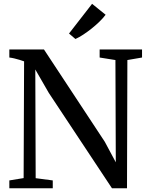

<svg xmlns="http://www.w3.org/2000/svg" viewBox="-20 -1008 794 1028"><path d="M30 0V-42L106.5 -54.5L109 -679.5Q98.5 -683.5 85 -687.5Q71.5 -691.5 57.5 -695Q43.5 -698.5 30 -700V-743H215.5L541 -249L600 -139L598 -686.5L513.5 -700V-743H740.5V-700L662 -686.5L660 0H579.5L241 -511L169 -636L171 -54L262.5 -42V0ZM383.5 -799.5 349.5 -828.5 473 -987.5 545.5 -929Q532.5 -911.5 513 -892.5Q493.5 -873.5 471 -855.5Q448.5 -837.5 426 -822.8Q403.5 -808 384.5 -799.5Z"/></svg>

Font: Merriweather 48pt
Style: Regular
Weight: 400
Version: Version 2.100